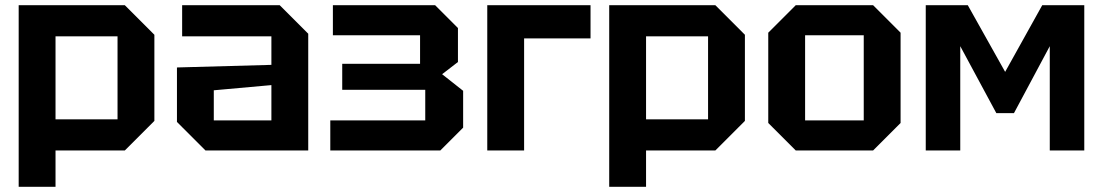

<svg xmlns="http://www.w3.org/2000/svg" viewBox="-20 -580 4251 740"><path d="M52 140V-560H461L575 -446V-114L461 0H194V140ZM433 -440H194V-120H433Z M662 -110V-320L1026 -330V-440H682V-560H1058L1168 -450V0H772ZM804 -232V-116H1026V-252Z M1765 -88 1677 0H1253V-116H1619V-234H1299V-334H1599V-444H1263V-560H1657L1745 -472V-341L1684 -294L1765 -230Z M1858 0V-560H2256V-432H2000V0Z M2328 140V-560H2737L2851 -446V-114L2737 0H2470V140ZM2709 -440H2470V-120H2709Z M2941 -106V-454L3047 -560H3345L3451 -454V-106L3345 0H3047ZM3083 -116H3309V-444H3083Z M3548 0V-560H3710L3854 -303L3997 -560H4159V0H4026V-402L3888 -144H3820L3681 -402V0Z"/></svg>

Font: Tektur SemiBold
Style: Regular
Weight: 600
Designer: Adam Jagosz
Foundry: Adam Jagosz
Version: Version 1.005;gftools[0.9.30]